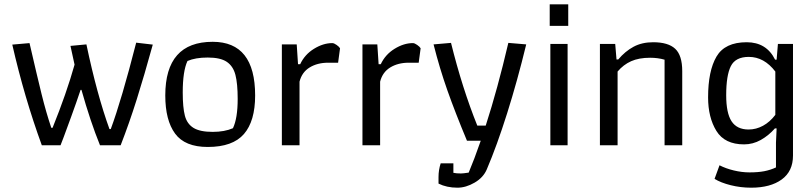

<svg xmlns="http://www.w3.org/2000/svg" viewBox="-20 -674 3770 891"><path d="M37 -467 117 -474Q152 -322 173 -237Q194 -152 218 -81H224Q289 -242 326 -374Q319 -403 307 -461L381 -468Q430 -235 488 -75H494Q544 -210 612 -476L689 -467Q649 -322 614.5 -212.5Q580 -103 540 0H444Q399 -111 358 -257H354Q335 -200 310 -131.5Q285 -63 276 -39L261 0H174Q93 -222 37 -467Z M747 -231Q747 -480 967 -480Q1164 -480 1164 -231Q1164 -112 1112 -52Q1060 8 944 8Q838 8 792.5 -54Q747 -116 747 -231ZM1061 -79Q1083 -125 1083 -215Q1083 -286 1072.5 -326.5Q1062 -367 1032.5 -387Q1003 -407 944 -407Q887 -407 850 -391Q828 -344 828 -245Q828 -175 838 -137Q848 -99 878 -80.5Q908 -62 967 -62Q1022 -62 1061 -79Z M1288 -468H1357L1363 -376H1373Q1394 -421 1437 -447.5Q1480 -474 1522 -474Q1530 -474 1542 -465.5Q1554 -457 1558 -450L1549 -383H1503Q1453 -383 1417 -361Q1381 -339 1370 -295V0H1288Z M1662 -468H1731L1737 -376H1747Q1768 -421 1811 -447.5Q1854 -474 1896 -474Q1904 -474 1916 -465.5Q1928 -457 1932 -450L1923 -383H1877Q1827 -383 1791 -361Q1755 -339 1744 -295V0H1662Z M2015 178V147Q2015 115 2025 84H2084V128Q2098 131 2119 131Q2129 131 2155 127Q2180 68 2211 -21H2147Q2092 -153 2056 -255Q2020 -357 1992 -468L2073 -475Q2125 -265 2195 -91H2234Q2289 -261 2339 -475L2422 -468Q2381 -299 2333.5 -148.5Q2286 2 2239 112Q2223 150 2182.5 173.5Q2142 197 2103 197Q2053 197 2015 178Z M2531 -654H2617V-554H2531ZM2534 -470H2614V0H2534Z M2764 -470H2835L2841 -398H2849Q2881 -436 2920 -457Q2959 -478 3011 -478Q3081 -478 3113.5 -447.5Q3146 -417 3146 -344V0H3064V-397Q3033 -406 2997 -406Q2945 -406 2909 -390Q2873 -374 2846 -342V0H2764Z M3296 156 3319 93Q3348 108 3385.5 117Q3423 126 3458 126Q3498 126 3526.5 120.5Q3555 115 3581 103V-12L3584 -78H3576Q3547 -45 3510.5 -24.5Q3474 -4 3433 -4Q3343 -4 3304.5 -66.5Q3266 -129 3266 -222Q3266 -345 3305 -411.5Q3344 -478 3445 -478Q3537 -478 3577 -397H3584L3590 -470H3660V48Q3660 121 3607.5 159Q3555 197 3466 197Q3417 197 3371 185.5Q3325 174 3296 156ZM3578 -141V-342Q3526 -410 3455 -410Q3393 -410 3371.5 -367Q3350 -324 3350 -232Q3350 -149 3375 -111Q3400 -73 3454 -73Q3489 -73 3521 -90.5Q3553 -108 3578 -141Z"/></svg>

Font: Athiti Medium
Style: Regular
Weight: 500
Designer: CadsonDemak Team
Foundry: CadsonDemak
Version: Version 1.033